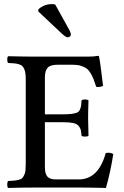

<svg xmlns="http://www.w3.org/2000/svg" viewBox="-20 -924 609 946"><path d="M201.2 -543V-360.8H291Q316.4 -360.8 331.8 -362.8Q347.2 -364.7 357.4 -368.4Q367.7 -372.1 372.3 -381.1Q377 -390.1 378.9 -400.1Q380.9 -410.2 381.8 -429.2Q386.7 -434.1 398.9 -434.1Q411.1 -434.1 416 -429.2Q414.1 -379.4 414.1 -341.8Q414.1 -308.6 416 -254.9Q412.1 -251 398.9 -251Q385.7 -251 381.8 -254.9Q380.4 -274.4 377.7 -284.7Q375 -294.9 366.2 -304.7Q357.4 -314.5 339.4 -318.1Q321.3 -321.8 291 -321.8H201.2V-100.1Q201.2 -67.9 213.4 -54Q225.6 -40 254.9 -40H368.2Q464.8 -40 501 -169.9Q522 -174.8 538.1 -165Q524.9 -78.1 502 2Q500 2 477.3 1.5Q454.6 1 424.3 0.5Q394 0 373 0H153.8Q98.1 0 20 2Q15.6 -2.4 15.6 -14.9Q15.6 -27.3 20 -32.2Q40.5 -33.2 51 -34.2Q61.5 -35.2 73.2 -38.3Q85 -41.5 89.8 -46.9Q94.7 -52.2 99.6 -62.3Q104.5 -72.3 105.7 -86.2Q106.9 -100.1 106.9 -121.1V-525.9Q106.9 -546.4 105.5 -559.8Q104 -573.2 99.6 -583.3Q95.2 -593.3 89.8 -598.6Q84.5 -604 73.2 -607.4Q62 -610.8 50.8 -611.8Q39.6 -612.8 20 -613.8Q15.6 -618.2 15.6 -630.4Q15.6 -642.6 20 -647Q104 -645 153.8 -645H415Q440.9 -645 463.9 -648.9Q467.8 -648.9 467.8 -646Q473.1 -625 487.8 -501Q472.2 -493.2 454.1 -496.1Q446.3 -520 440.9 -534.2Q435.5 -548.3 426.3 -563.7Q417 -579.1 406 -586.9Q395 -594.7 378.4 -599.9Q361.8 -605 339.8 -605H263.2Q228 -605 214.6 -590.1Q201.2 -575.2 201.2 -543ZM252 -901.9 321.8 -775.9Q329.1 -762.7 329.1 -752Q329.1 -747.6 324 -743.9Q318.8 -740.2 313 -740.2Q304.2 -740.2 283.2 -759.8L168 -868.2L169.9 -878.9Q198.2 -903.8 235.8 -903.8Q244.1 -903.8 252 -901.9Z"/></svg>

Font: Common Serif News
Style: Regular
Weight: 450
Designer: Philipp H. Poll, Khaled Hosny
Foundry: Stefan Peev, Context Ltd.
Version: Version 1.026